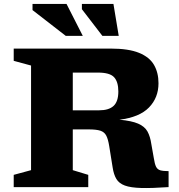

<svg xmlns="http://www.w3.org/2000/svg" viewBox="-20 -955 914 980"><path d="M50 -644.5V-707H545.5Q636.5 -707 689.8 -685.2Q743 -663.5 766 -623.8Q789 -584 789 -530Q789 -456.5 740.5 -406.5Q692 -356.5 589.5 -344Q651.5 -338.5 685 -324Q718.5 -309.5 732.8 -283.8Q747 -258 752.5 -219L765 -148.5Q769.5 -118.5 776.5 -104.2Q783.5 -90 798.2 -85.8Q813 -81.5 840.5 -81.5V0Q754.5 6 700.8 4.5Q647 3 617.2 -8Q587.5 -19 574 -41.5Q560.5 -64 555 -100L537.5 -209Q532 -244 522.5 -262.5Q513 -281 492.5 -287.8Q472 -294.5 433.5 -294.5H351.5V-86.5L430.5 -62.5V0H50V-62.5L138.5 -86.5V-620.5ZM486.5 -392Q535.5 -392 559.8 -414.5Q584 -437 584 -488Q584 -537.5 562.2 -561Q540.5 -584.5 480 -584.5H351.5V-392ZM402.5 -772H315.5L146 -903.5V-935H319.5ZM586 -772H502.5L398 -908V-935H559Z"/></svg>

Font: Newsreader Caption
Style: Bold
Weight: 700
Designer: Hugues Gentile
Foundry: Production Type
Version: Version 1.001